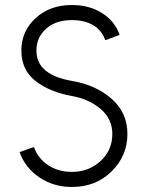

<svg xmlns="http://www.w3.org/2000/svg" viewBox="-20 -732 584 764"><path d="M266 -712Q178 -712 122 -660Q65 -608 65 -531Q65 -454 121 -410Q177 -366 266 -350Q334 -338 381 -298Q427 -258 427 -199Q427 -135 381 -92Q334 -48 266 -48Q212 -48 171 -75Q132 -101 115 -147L58 -127Q80 -64 137 -26Q193 12 266 12Q361 12 423 -49Q487 -111 487 -199Q487 -283 425 -338Q362 -394 266 -410Q187 -424 153 -459Q125 -487 125 -531Q125 -584 164 -618Q202 -652 266 -652Q318 -652 352 -631Q385 -611 399 -572L456 -593Q437 -648 386 -680Q336 -712 266 -712Z"/></svg>

Font: Unageo Variable
Style: Regular
Weight: 300
Designer: Richard Sepsi
Foundry: Richard Sepsi
Version: Version 2.200